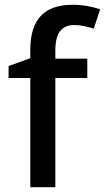

<svg xmlns="http://www.w3.org/2000/svg" viewBox="-20 -785 440 805"><path d="M346 -458V-539H212V-574C212 -645 237 -680 292 -680C322 -680 350 -672 373 -665L400 -746C373 -755 333 -765 286 -765C174 -765 107 -713 107 -575V-541L16 -508V-458H107V0H212V-458Z"/></svg>

Font: Noto Sans Medefaidrin Medium
Style: Regular
Weight: 500
Designer: Dalton Maag Ltd
Foundry: Dalton Maag Ltd
Version: Version 1.002